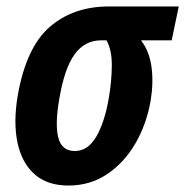

<svg xmlns="http://www.w3.org/2000/svg" viewBox="-20 -565 574 595"><path d="M192 10Q126 10 86.5 -25.5Q47 -61 34 -124Q21 -187 35 -269Q61 -418 134 -481.5Q207 -545 318 -545H534L512 -440H417Q443 -406 449.5 -357.5Q456 -309 447 -254Q434 -179 399 -119.5Q364 -60 311.5 -25Q259 10 192 10ZM212 -97Q252 -97 278 -141Q304 -185 317 -260Q326 -312 326.5 -361Q327 -410 310 -440H293Q243 -440 211.5 -397Q180 -354 164 -260Q150 -181 160.5 -139Q171 -97 212 -97Z"/></svg>

Font: Noto Sans Condensed
Style: Bold Italic
Weight: 700
Width: 3
Italic angle: -12°
Designer: Monotype Design Team
Foundry: Monotype Imaging Inc.
Version: Version 2.013; ttfautohint (v1.8.4.7-5d5b)